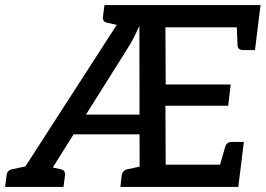

<svg xmlns="http://www.w3.org/2000/svg" viewBox="-62 -739 1050 759"><path d="M-14 0 450 -719H968L957 -631H592L593 -405H850L840 -321H592L593 -88H891L880 0H490L489 -637Q481 -619 471.5 -599.5Q462 -580 450 -560L114 -25Q106 -14 99 -7Q92 0 90 0ZM179 -208 212 -286H512L527 -208ZM801 -63 828 -158Q831 -168 837.5 -173Q844 -178 854 -178H902L891 -88ZM873 -656 957 -631 946 -541H899Q889 -541 883 -546Q877 -551 877 -561ZM452 -719 430 -634 362 -649Q352 -651 348 -657Q344 -663 345 -673L351 -719ZM414 0 419 -46Q421 -56 426.5 -62Q432 -68 442 -70L513 -85L515 0ZM88 0 110 -85 178 -70Q188 -68 192 -62Q196 -56 195 -46L189 0ZM-42 0 -36 -46Q-35 -56 -29.5 -62Q-24 -68 -14 -70L57 -85L59 0Z"/></svg>

Font: Aleo Medium
Style: Italic
Weight: 500
Italic angle: -7°
Designer: Alessio Laiso
Foundry: Alessio Laiso
Version: Version 2.001;gftools[0.9.29]